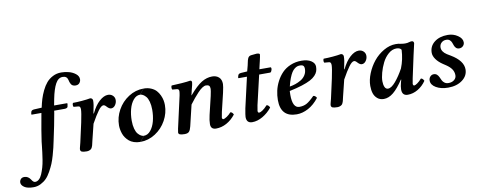

<svg xmlns="http://www.w3.org/2000/svg" viewBox="-168 -1061 4127 1657"><g transform="rotate(-10 1895.5 -232.0)"><path d="M189.9 -384.8H107.9Q102.1 -384.8 102.1 -387.2Q102.1 -397.5 106 -409.2Q109.9 -424.3 133.8 -425.8L200.2 -429.2Q208.5 -468.3 218.8 -502.2Q229 -536.1 247.3 -574Q265.6 -611.8 288.1 -638.2Q310.5 -664.6 344.2 -681.9Q377.9 -699.2 418 -699.2Q450.7 -699.2 483.9 -690.7Q517.1 -682.1 543 -661.9Q568.8 -641.6 568.8 -613.8Q568.8 -596.7 557.4 -581.8Q545.9 -566.9 522 -566.9Q508.3 -566.9 498.3 -572Q488.3 -577.1 482.7 -586.9Q477.1 -596.7 474.4 -605Q471.7 -613.3 469.2 -625Q461.4 -659.2 423.8 -659.2Q385.3 -659.2 360.8 -614.3Q336.4 -569.3 319.8 -485.8L309.1 -429.2H418.9Q425.8 -429.2 425.8 -423.8L420.9 -397Q419.4 -391.6 411.1 -388.2Q402.8 -384.8 395 -384.8H301.8L298.8 -363.8Q282.2 -267.6 252 -129.9Q244.1 -93.8 239.3 -71.8Q234.4 -49.8 222.2 -7.1Q210 35.6 198.2 63.7Q186.5 91.8 167 127.2Q147.5 162.6 126.5 183.8Q105.5 205.1 75.9 220Q46.4 234.9 13.2 234.9Q-40.5 234.9 -67.4 216.8Q-94.2 198.7 -94.2 175.8Q-94.2 159.2 -83.5 146.5Q-72.8 133.8 -51.8 133.8Q-17.6 133.8 3.9 168Q18.1 191.9 34.2 191.9Q53.2 191.9 68.8 177.2Q84.5 162.6 95.5 136.5Q106.4 110.4 115 81.3Q123.5 52.2 129.2 16.1Q134.8 -20 138.2 -46.9Q141.6 -73.7 144.8 -103.3Q147.9 -132.8 148.9 -141.1Q159.2 -218.3 189.9 -384.8Z M462.9 -17.1Q462.9 -23.9 468.5 -44.2Q474.1 -64.5 475.6 -71.8L513.7 -243.2Q531.7 -329.1 531.7 -356.9Q531.7 -383.8 513.7 -384.8L472.7 -388.2Q468.3 -394.5 468.5 -405.8Q468.8 -417 473.6 -422.9Q507.8 -422.9 553.2 -426.8Q598.6 -430.7 625.5 -436Q635.3 -436 641.8 -429.4Q648.4 -422.9 648.4 -412.1Q648.4 -377.9 635.7 -324.2L631.8 -303.2L634.8 -300.8Q666.5 -367.7 706.3 -403.3Q746.1 -439 782.7 -439Q807.1 -439 824 -423.3Q840.8 -407.7 840.8 -383.8Q840.8 -359.4 826.2 -339.1Q811.5 -318.8 789.6 -318.8Q772.9 -318.8 751.5 -342.8Q739.3 -356.9 727.5 -356.9Q709 -356.9 682.4 -321Q655.8 -285.2 616.7 -214.8L581.5 -71.8Q580.1 -66.4 577.1 -53Q574.2 -39.6 572.5 -33.2Q570.8 -26.9 566.4 -17.1Q562 -7.3 556.4 -2.7Q550.8 2 541 5.9Q531.2 9.8 518.6 9.8Q488.3 9.8 475.6 4.2Q462.9 -1.5 462.9 -17.1Z M1055.7 -392.1 1094.7 -439Q1130.9 -439 1159.4 -426.8Q1188 -414.6 1204.8 -396Q1221.7 -377.4 1232.7 -353.3Q1243.7 -329.1 1247.6 -308.1Q1251.5 -287.1 1251.5 -267.1Q1251.5 -196.8 1216.3 -133.1Q1181.2 -69.3 1120.1 -29.8Q1059.1 9.8 988.8 9.8L1027.8 -37.1Q1061 -37.1 1086.4 -67.9Q1111.8 -98.6 1124.3 -145.5Q1136.7 -192.4 1136.7 -246.1Q1136.7 -286.6 1128.2 -317.1Q1119.6 -347.7 1106.4 -362.8Q1093.3 -377.9 1080.3 -385Q1067.4 -392.1 1055.7 -392.1ZM1026.9 -37.1 987.8 9.8Q957.5 9.8 932.4 1.2Q907.2 -7.3 890.6 -21.7Q874 -36.1 861.8 -53.5Q849.6 -70.8 843 -90.8Q836.4 -110.8 833.5 -128.4Q830.6 -146 830.6 -162.1Q830.6 -232.4 866 -296.4Q901.4 -360.4 962.4 -399.7Q1023.4 -439 1093.8 -439L1054.7 -392.1Q1021.5 -392.1 996.1 -361.3Q970.7 -330.6 958.3 -283.7Q945.8 -236.8 945.8 -183.1Q945.8 -142.6 954.3 -112.1Q962.9 -81.5 976.1 -66.4Q989.3 -51.3 1002.2 -44.2Q1015.1 -37.1 1026.9 -37.1Z M1322.3 -13.2Q1322.3 -20 1327.6 -45.9L1390.6 -326.2Q1395.5 -353 1395.5 -362.8Q1395.5 -382.3 1377.4 -383.8L1337.4 -387.2Q1333 -393.6 1333.3 -405.3Q1333.5 -417 1338.4 -422.9Q1375 -423.8 1426.5 -427.7Q1478 -431.6 1501.5 -436Q1516.6 -436 1516.6 -418.9Q1516.6 -412.1 1513.2 -397.9Q1509.8 -383.8 1503.7 -360.8Q1497.6 -337.9 1493.7 -318.8L1491.2 -310.1H1493.7Q1556.2 -383.3 1601.6 -411.1Q1647 -439 1695.3 -439Q1731 -439 1753.7 -418.7Q1776.4 -398.4 1776.4 -358.9Q1776.4 -340.3 1763.7 -283.2L1725.6 -124Q1716.3 -78.6 1716.3 -74.2Q1716.3 -67.9 1719.7 -63.5Q1723.1 -59.1 1727.5 -59.1Q1736.3 -59.1 1757.6 -72.8Q1778.8 -86.4 1796.4 -106.9Q1805.7 -106.9 1813 -99.1Q1820.3 -91.3 1823.2 -83Q1788.6 -38.6 1744.1 -14.4Q1699.7 9.8 1652.3 9.8Q1605.5 9.8 1605.5 -37.1Q1605.5 -69.3 1616.2 -115.2L1654.3 -274.9Q1664.6 -323.2 1664.6 -335.9Q1664.6 -356 1656.2 -364Q1647.9 -372.1 1629.4 -372.1Q1615.2 -372.1 1596.7 -360.1Q1578.1 -348.1 1556.9 -325.4Q1535.6 -302.7 1518.1 -281.5Q1500.5 -260.3 1478.5 -231L1434.6 -46.9Q1427.2 -16.1 1415.5 -3.2Q1403.8 9.8 1376.5 9.8Q1347.2 9.8 1334.7 4.4Q1322.3 -1 1322.3 -13.2Z M1930.2 -118.2 1991.2 -384.8H1920.9Q1915 -384.8 1915 -387.2Q1915 -394.5 1919.9 -409.2Q1923.8 -424.3 1947.8 -425.8L2001 -429.2L2014.2 -479Q2016.1 -486.8 2019 -501.2Q2022 -515.6 2023.9 -523.2Q2025.9 -530.8 2030 -540Q2034.2 -549.3 2041 -554.4Q2047.9 -559.6 2058.1 -561Q2095.7 -565.9 2106 -565.9Q2134.8 -565.9 2134.8 -554.2Q2134.8 -548.8 2131.8 -533.9Q2128.9 -519 2124 -498.3Q2119.1 -477.5 2118.2 -474.1L2107.9 -429.2H2207Q2214.8 -423.3 2210.2 -406Q2205.6 -388.7 2195.8 -384.8H2098.1L2038.1 -127Q2029.8 -84.5 2029.8 -78.1Q2029.8 -61 2042 -61Q2052.2 -61 2072 -74Q2091.8 -86.9 2114.7 -112.8Q2124 -112.8 2131.8 -104.7Q2139.6 -96.7 2142.1 -87.9Q2107.4 -43.9 2060.8 -17.1Q2014.2 9.8 1968.8 9.8Q1918.9 9.8 1918.9 -43.9Q1918.9 -58.6 1930.2 -118.2Z M2495.6 -363.8Q2495.6 -384.8 2486.8 -392.8Q2478 -400.9 2459.5 -400.9Q2445.8 -400.9 2434.6 -397.5Q2423.3 -394 2409.9 -383.5Q2396.5 -373 2385.3 -355.5Q2374 -337.9 2362.3 -307.9Q2350.6 -277.8 2340.8 -236.8Q2366.2 -240.7 2390.9 -249Q2415.5 -257.3 2440.2 -271.7Q2464.8 -286.1 2480.2 -310.1Q2495.6 -334 2495.6 -363.8ZM2333.5 -199.2Q2332.5 -191.4 2332.5 -165Q2332.5 -49.8 2392.6 -49.8Q2428.7 -49.8 2456.1 -64.5Q2483.4 -79.1 2525.9 -122.1Q2534.7 -122.1 2542.7 -115.5Q2550.8 -108.9 2554.7 -100.1Q2512.2 -44.9 2460.9 -17.6Q2409.7 9.8 2358.9 9.8Q2218.8 9.8 2218.8 -139.2Q2218.8 -179.7 2227.8 -220.5Q2236.8 -261.2 2257.3 -300.8Q2277.8 -340.3 2307.1 -370.8Q2336.4 -401.4 2380.6 -420.2Q2424.8 -439 2477.5 -439Q2530.3 -439 2562 -418.5Q2593.8 -397.9 2593.8 -367.2Q2593.8 -344.7 2587.6 -326.9Q2581.5 -309.1 2564.5 -290.8Q2547.4 -272.5 2518.8 -257.3Q2490.2 -242.2 2443.8 -227.3Q2397.5 -212.4 2333.5 -199.2Z M2659.7 -17.1Q2659.7 -23.9 2665.3 -44.2Q2670.9 -64.5 2672.4 -71.8L2710.4 -243.2Q2728.5 -329.1 2728.5 -356.9Q2728.5 -383.8 2710.4 -384.8L2669.4 -388.2Q2665 -394.5 2665.3 -405.8Q2665.5 -417 2670.4 -422.9Q2704.6 -422.9 2750 -426.8Q2795.4 -430.7 2822.3 -436Q2832 -436 2838.6 -429.4Q2845.2 -422.9 2845.2 -412.1Q2845.2 -377.9 2832.5 -324.2L2828.6 -303.2L2831.5 -300.8Q2863.3 -367.7 2903.1 -403.3Q2942.9 -439 2979.5 -439Q3003.9 -439 3020.8 -423.3Q3037.6 -407.7 3037.6 -383.8Q3037.6 -359.4 3022.9 -339.1Q3008.3 -318.8 2986.3 -318.8Q2969.7 -318.8 2948.2 -342.8Q2936 -356.9 2924.3 -356.9Q2905.8 -356.9 2879.2 -321Q2852.5 -285.2 2813.5 -214.8L2778.3 -71.8Q2776.9 -66.4 2773.9 -53Q2771 -39.6 2769.3 -33.2Q2767.6 -26.9 2763.2 -17.1Q2758.8 -7.3 2753.2 -2.7Q2747.6 2 2737.8 5.9Q2728 9.8 2715.3 9.8Q2685.1 9.8 2672.4 4.2Q2659.7 -1.5 2659.7 -17.1Z M3312.5 -224.1Q3341.8 -296.4 3346.2 -381.8Q3335 -400.9 3303.2 -400.9Q3265.6 -400.9 3232.7 -372.1Q3199.7 -343.3 3179.2 -301.8Q3158.7 -260.3 3147 -217.5Q3135.3 -174.8 3135.3 -143.1Q3135.3 -113.3 3144.3 -92.5Q3153.3 -71.8 3173.3 -71.8Q3202.6 -71.8 3240.5 -116.5Q3278.3 -161.1 3312.5 -224.1ZM3442.4 -439Q3462.4 -439 3462.4 -418.9Q3459.5 -405.8 3452.9 -376.7Q3446.3 -347.7 3439.5 -317.9L3397.5 -123Q3389.2 -81.1 3389.2 -76.2Q3389.2 -68.4 3392.3 -63.7Q3395.5 -59.1 3400.4 -59.1Q3409.2 -59.1 3428.5 -72.5Q3447.8 -85.9 3466.3 -107.9Q3482.4 -107.9 3493.2 -84Q3463.9 -41 3421.1 -15.6Q3378.4 9.8 3332 9.8Q3282.2 9.8 3282.2 -44.9Q3282.2 -70.8 3292.5 -108.9L3298.3 -127.9L3295.4 -129.9Q3247.6 -57.6 3206.3 -23.9Q3165 9.8 3122.1 9.8Q3088.4 9.8 3065.9 -9.3Q3043.5 -28.3 3034.4 -56.6Q3025.4 -85 3025.4 -121.1Q3025.4 -172.9 3048.3 -229.5Q3071.3 -286.1 3108.6 -332.3Q3146 -378.4 3198.2 -408.7Q3250.5 -439 3304.2 -439Q3329.6 -439 3347.2 -434.1Q3367.2 -430.2 3385.3 -430.2Q3407.2 -430.2 3420.4 -435.1Q3434.1 -439 3442.4 -439Z M3538.1 -77.1Q3538.1 -98.1 3550.8 -112.1Q3563.5 -126 3582 -126Q3599.1 -126 3610.1 -116Q3621.1 -106 3627.4 -91.6Q3633.8 -77.1 3640.6 -63Q3647.5 -48.8 3661.4 -38.8Q3675.3 -28.8 3696.3 -28.8Q3726.1 -28.8 3745.6 -44.7Q3765.1 -60.5 3765.1 -85Q3765.1 -114.3 3749.5 -137.7Q3733.9 -161.1 3701.2 -183.1L3675.3 -200.2Q3638.7 -224.6 3617.9 -253.9Q3597.2 -283.2 3597.2 -311Q3597.2 -368.2 3642.1 -403.6Q3687 -439 3759.3 -439Q3808.1 -439 3846.7 -412.8Q3885.3 -386.7 3885.3 -353Q3885.3 -333.5 3871.8 -320.3Q3858.4 -307.1 3838.9 -307.1Q3821.8 -307.1 3811.5 -316.7Q3801.3 -326.2 3796.4 -339.8Q3791.5 -353.5 3786.4 -367.2Q3781.2 -380.9 3769.8 -390.4Q3758.3 -399.9 3739.3 -399.9Q3714.4 -399.9 3697.3 -383.8Q3680.2 -367.7 3680.2 -342.8Q3680.2 -305.2 3724.1 -276.9L3755.9 -257.8Q3859.9 -195.3 3859.9 -120.1Q3859.9 -63.5 3810.8 -26.9Q3761.7 9.8 3686 9.8Q3623 9.8 3580.6 -15.1Q3538.1 -40 3538.1 -77.1Z"/></g></svg>

Font: Common Serif SemiBold
Style: Italic
Weight: 600
Italic angle: -12°
Designer: Philipp H. Poll, Khaled Hosny
Foundry: Stefan Peev, Context Ltd.
Version: Version 1.026